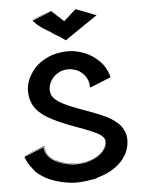

<svg xmlns="http://www.w3.org/2000/svg" viewBox="-57 -859 683 920"><g transform="rotate(-5 284.5 -399.0)"><path d="M213 -809 222 -812 241 -794 222 -811 132 -775C128 -774 138 -769 144 -763C145 -762 143 -763 141 -763C147 -760 147 -759 144 -760L147 -758L145 -759C168 -741 175 -735 197 -722L203 -718C205 -717 206 -717 207 -717C216 -710 237 -695 237 -697C245 -691 247 -691 255 -686L282 -667C399 -748 363 -722 439 -774C436 -776 376 -798 341 -812L282 -759L223 -814C128 -778 148 -787 130 -779C145 -783 186 -799 222 -813ZM534 -171C533 -199 519 -232 492 -253C423 -318 213 -345 188 -415C177 -443 189 -488 227 -512C238 -519 247 -523 249 -523C270 -529 289 -530 311 -523C331 -517 339 -510 348 -502C376 -476 377 -450 378 -431L480 -472C470 -510 452 -542 416 -569C391 -589 360 -603 327 -610C276 -620 217 -610 177 -588C139 -567 119 -546 100 -513C84 -485 77 -455 81 -421C87 -368 118 -333 168 -305C271 -245 424 -221 428 -173V-162C422 -96 305 -49 205 -89C189 -95 180 -101 178 -101C143 -126 138 -140 135 -172H134C57 -142 86 -154 35 -133C68 -145 134 -170 134 -170C135 -150 136 -129 178 -100C186 -95 204 -86 223 -81C269 -68 317 -72 356 -86C391 -98 426 -125 430 -162C431 -173 430 -181 423 -190C428 -184 429 -179 431 -174C438 -92 288 -34 176 -98C152 -114 131 -136 131 -166L37 -129V-128C36 -130 35 -131 36 -128C36 -128 37 -124 39 -119C45 -104 52 -91 62 -78C71 -67 79 -60 63 -75C72 -64 85 -52 77 -58L74 -61C76 -58 78 -57 84 -52L78 -56C105 -30 138 -12 172 -1C190 5 208 9 226 12C273 20 308 16 353 8C356 8 354 8 359 7C374 4 375 2 380 0C476 -26 509 -85 508 -85C516 -96 520 -103 522 -109C531 -130 535 -155 534 -171ZM422 -189C422 -190 421 -190 421 -191C423 -189 425 -186 422 -189ZM429 -165V-166ZM356 -86C394 -101 422 -126 428 -155C421 -122 389 -98 356 -86Z"/></g></svg>

Font: HIVNotRetro
Style: Regular
Weight: 400
Designer: Feorag
Foundry: Feorag
Version: Version 1.000;PS 001.000;hotconv 1.0.88;makeotf.lib2.5.64775